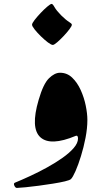

<svg xmlns="http://www.w3.org/2000/svg" viewBox="-20 -946 513 971"><path d="M283.7 -578.1Q319.3 -578.1 345.2 -553.2Q371.1 -528.3 388.2 -490.5Q405.3 -452.6 413.6 -411.9Q421.9 -371.1 421.9 -339.4Q421.9 -297.4 412.6 -249.3Q403.3 -201.2 389.6 -157Q376 -112.8 362.1 -81.1Q348.1 -49.3 338.9 -40.5Q333 -34.7 308.1 -28.8Q283.2 -22.9 248 -17.3Q212.9 -11.7 176.3 -6.8Q139.6 -2 109.9 1Q80.1 3.9 65.9 4.4Q58.1 4.9 52.7 -6.8Q47.4 -18.6 55.2 -22Q89.8 -36.1 132.1 -55.7Q174.3 -75.2 217 -98.6Q259.8 -122.1 295.4 -147.2Q331.1 -172.4 352.8 -197.5Q374.5 -222.7 374.5 -245.6Q374.5 -252.4 372.1 -256.8Q369.6 -261.2 362.8 -258.8Q235.4 -205.6 184.3 -251.7Q133.3 -297.9 175.3 -440.4Q198.7 -521.5 227.3 -549.8Q255.9 -578.1 283.7 -578.1ZM343.3 -821.3Q343.8 -814.9 331.3 -798.3Q318.8 -781.7 301.5 -763.4Q284.2 -745.1 268.8 -731.9Q253.4 -718.8 247.1 -718.8Q239.3 -718.8 222.4 -731.4Q205.6 -744.1 187 -762.2Q168.5 -780.3 155.3 -796.9Q142.1 -813.5 142.1 -821.3Q142.1 -828.1 155 -845Q168 -861.8 185.8 -880.6Q203.6 -899.4 219.5 -912.8Q235.4 -926.3 241.2 -926.3Q246.6 -926.3 256.1 -909.4Q265.6 -892.6 289.1 -868.7Q313 -845.2 328.1 -835.9Q343.3 -826.7 343.3 -821.3Z"/></svg>

Font: Awami Nastaliq
Style: Bold
Weight: 700
Designer: Peter Martin, SIL International
Foundry: SIL International
Version: Version 3.100